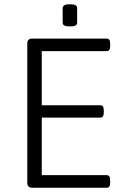

<svg xmlns="http://www.w3.org/2000/svg" viewBox="-20 -881 586 901"><path d="M132 0Q108 0 108 -23V-677Q108 -700 132 -700H480Q497 -700 497 -677V-664Q497 -641 480 -641H176V-387H450Q467 -387 467 -364V-352Q467 -329 450 -329H176V-59H481Q497 -59 497 -36V-23Q497 0 481 0ZM308 -757Q289 -757 281.5 -761.5Q274 -766 274 -775V-843Q274 -851 281.5 -856Q289 -861 308 -861Q327 -861 334.5 -856.5Q342 -852 342 -843V-775Q342 -766 334.5 -761.5Q327 -757 308 -757Z"/></svg>

Font: Asap Light
Style: Regular
Weight: 300
Designer: Pablo Cosgaya
Foundry: Omnibus-Type
Version: Version 3.001